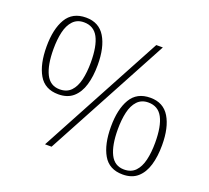

<svg xmlns="http://www.w3.org/2000/svg" viewBox="-124 -879 1135 1044"><g transform="rotate(20 443.0 -357.0)"><path d="M230 0 614 -714H652L268 0ZM204 -280Q126 -280 91 -340.5Q56 -401 56 -503Q56 -604 91.5 -664Q127 -724 205 -724Q280 -724 316 -664.5Q352 -605 352 -503Q352 -437 337 -387Q322 -337 289.5 -308.5Q257 -280 204 -280ZM202 -308Q243 -308 267 -333Q291 -358 301.5 -402Q312 -446 312 -503Q312 -598 286 -647Q260 -696 203 -696Q164 -696 140 -670.5Q116 -645 106 -601.5Q96 -558 96 -503Q96 -410 121.5 -359Q147 -308 202 -308ZM682 10Q604 10 569 -50.5Q534 -111 534 -213Q534 -314 569.5 -374Q605 -434 683 -434Q758 -434 794 -374.5Q830 -315 830 -213Q830 -147 815 -97Q800 -47 767.5 -18.5Q735 10 682 10ZM680 -18Q721 -18 745 -43Q769 -68 779.5 -112Q790 -156 790 -213Q790 -308 764 -357Q738 -406 681 -406Q642 -406 618 -380.5Q594 -355 584 -311.5Q574 -268 574 -213Q574 -120 599.5 -69Q625 -18 680 -18Z"/></g></svg>

Font: Noto Serif Gujarati ExtraLight
Style: Regular
Weight: 250
Version: Version 2.102